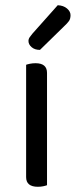

<svg xmlns="http://www.w3.org/2000/svg" viewBox="-20 -707 290 735"><path d="M125 8Q80 8 80 -29V-459Q85 -461 95 -463Q105 -465 116 -465Q160 -465 160 -428V2Q155 4 145.5 6Q136 8 125 8ZM201 -687Q223 -686 236.5 -674.5Q250 -663 250 -649Q250 -635 244 -626.5Q238 -618 224 -605L133 -516Q113 -516 101 -526.5Q89 -537 89 -550Q89 -558 94 -565Q99 -572 104 -578Z"/></svg>

Font: Baloo 2
Style: Regular
Weight: 400
Designer: Sarang Kulkarni and Ek Type
Foundry: Ek Type
Version: Version 1.640;hotconv 1.0.111;makeotfexe 2.5.65597; ttfautoh